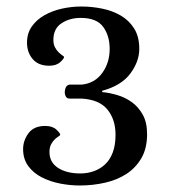

<svg xmlns="http://www.w3.org/2000/svg" viewBox="-20 -550 527 590"><path d="M194 -247Q186 -247 182.5 -253Q179 -259 179 -267Q179 -275 182.5 -282Q186 -289 194 -290H231Q271 -294 294 -325.5Q317 -357 317 -400Q317 -440 297 -467.5Q277 -495 228 -495Q194 -495 169 -478.5Q144 -462 144 -427Q144 -414 149 -404.5Q154 -395 160.5 -389Q167 -383 172 -379.5Q177 -376 177 -375Q177 -370 165 -359Q153 -348 131 -348Q98 -348 80.5 -368.5Q63 -389 63 -419Q63 -448 78 -469Q93 -490 117 -503.5Q141 -517 170.5 -523.5Q200 -530 230 -530Q262 -530 294 -523.5Q326 -517 351.5 -502Q377 -487 392.5 -462Q408 -437 408 -400Q408 -361 380.5 -324Q353 -287 294 -271V-267Q316 -265 340 -258Q364 -251 384.5 -236.5Q405 -222 418.5 -198Q432 -174 432 -138Q432 -94 414.5 -64Q397 -34 368.5 -15.5Q340 3 302.5 11.5Q265 20 225 20Q195 20 164.5 14Q134 8 108.5 -5Q83 -18 67 -39.5Q51 -61 51 -92Q51 -118 67.5 -140.5Q84 -163 119 -163Q141 -163 153 -152Q165 -141 165 -136Q165 -134 160 -131Q155 -128 148.5 -122Q142 -116 137 -106.5Q132 -97 132 -83Q132 -51 158.5 -34Q185 -17 227 -17Q249 -17 268.5 -24Q288 -31 303 -45Q318 -59 326.5 -81.5Q335 -104 335 -136Q335 -183 310 -213.5Q285 -244 231 -247Z"/></svg>

Font: Alice
Style: Regular
Weight: 400
Designer: Cyreal (www.cyreal.org)
Foundry: Cyreal (www.cyreal.org)
Version: Version 1.010